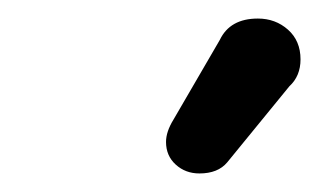

<svg xmlns="http://www.w3.org/2000/svg" viewBox="-20 -733 344 207"><path d="M159 -580Q159 -591 167 -604L217 -690Q228 -713 258 -713Q277 -713 290.5 -701Q304 -689 304 -669Q304 -651 292 -640L225 -558Q215 -546 195 -546Q180 -546 169.5 -555.5Q159 -565 159 -580Z"/></svg>

Font: 寒蝉全圆体 Bold
Style: Regular
Weight: 700
Designer: Warren2060
      Designed by Motoya company      

      [Varela Round]
      Joe Prince(Latin component); Avraham Cornf
Foundry: ChillType
Version: Version 3.200